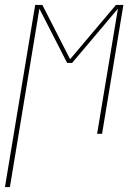

<svg xmlns="http://www.w3.org/2000/svg" viewBox="-40 -540 560 775"><path d="M-20 215 102 -520H131L243 -301L428 -520H458L372 0H352L436 -505L251 -286H231L119 -505L0 215Z"/></svg>

Font: Iosevka SS04 Thin
Style: Italic
Weight: 100
Italic angle: -9°
Monospace: yes
Designer: Belleve Invis
Foundry: Belleve Invis
Version: Version 19.0.0; ttfautohint (v1.8.4)